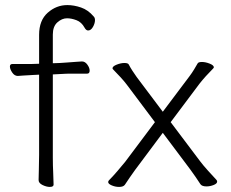

<svg xmlns="http://www.w3.org/2000/svg" viewBox="-20 -726 910 756"><path d="M134 -432 114 -431Q92 -430 71 -428.5Q50 -427 50 -427Q37 -427 28 -440.5Q19 -454 19 -464Q19 -474 29 -474H103L134 -475V-589Q134 -646 168 -676Q202 -706 245 -706Q271 -706 299 -696.5Q327 -687 349 -661Q354 -656 354 -647Q354 -634 346 -620Q338 -606 327 -606Q319 -606 313 -617Q301 -639 281 -646.5Q261 -654 244 -654Q224 -654 206 -638Q188 -622 188 -590V-477L216 -478Q228 -479 245.5 -480Q263 -481 279 -482.5Q295 -484 302 -484H303Q315 -484 324 -471.5Q333 -459 333 -448Q333 -436 323 -436Q316 -436 298 -436Q280 -436 260 -436Q240 -436 227 -435L188 -433V-105Q188 -74 189.5 -45Q191 -16 191 1Q191 10 176 10Q163 10 147.5 2.5Q132 -5 132 -17Q132 -29 133 -59.5Q134 -90 134 -116Z M621 -203 512 -57Q503 -45 491.5 -28Q480 -11 472 1Q466 10 449 10Q434 10 420 4Q406 -2 406 -9Q406 -13 409 -16Q424 -31 442 -52Q460 -73 473 -89L590 -245L479 -393Q470 -405 455.5 -421Q441 -437 426 -452Q423 -455 423 -457Q423 -465 439.5 -471.5Q456 -478 470 -478Q484 -478 487 -472Q492 -462 501 -448Q510 -434 518 -423L621 -286L727 -427Q736 -439 744.5 -453Q753 -467 758 -476Q761 -482 775 -482Q789 -482 805.5 -475.5Q822 -469 822 -461Q822 -459 819 -456Q804 -441 790.5 -426Q777 -411 766 -397L652 -245L768 -91Q780 -75 799 -54Q818 -33 832 -18Q835 -15 835 -11Q835 -3 821 2.5Q807 8 793 8Q775 8 769 -1Q762 -12 750 -29.5Q738 -47 729 -59Z"/></svg>

Font: Moon Stars Kai T Light
Style: Regular
Weight: 300
Designer: GuiWonder
Version: Version 1.101